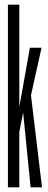

<svg xmlns="http://www.w3.org/2000/svg" viewBox="-20 -805 206 825"><path d="M78 -335.5 111.5 0H160.5L112.5 -400.5ZM14 0H63V-237.5L81 -329.5L111 -386L158.5 -600H108.5L63 -345.5V-785H14Z"/></svg>

Font: Anybody UltraCondensed Light
Style: Regular
Weight: 300
Width: 1
Version: Version 1.113;gftools[0.9.25]